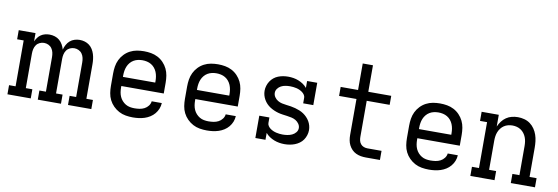

<svg xmlns="http://www.w3.org/2000/svg" viewBox="-55 -1130 4459 1533"><g transform="rotate(10 2175.0 -363.5)"><path d="M35 0V-74H88V-446H35V-520H171V-453Q178 -469 189 -484Q200 -499 215 -509Q230 -519 248 -523.5Q266 -528 284 -528Q306 -528 327 -521.5Q348 -515 364.5 -501Q381 -487 391.5 -468Q402 -449 408 -428Q413 -448 423.5 -467.5Q434 -487 450 -501Q466 -515 487 -521.5Q508 -528 529 -528Q550 -528 570 -522Q590 -516 606.5 -503.5Q623 -491 634 -473Q645 -455 651 -435.5Q657 -416 659.5 -395.5Q662 -375 662 -354V-74H715V0H526V-74H579V-354Q579 -373 575 -391Q571 -409 560.5 -424Q550 -439 533 -447Q516 -455 498 -455Q479 -455 462 -447Q445 -439 434.5 -424Q424 -409 420 -391Q416 -373 416 -354V-74H469V0H281V-74H334V-354Q334 -373 330 -391Q326 -409 315.5 -424Q305 -439 288 -447Q271 -455 252 -455Q234 -455 217 -447Q200 -439 189.5 -424Q179 -409 175 -391Q171 -373 171 -354V-74H224V0Z M1052 8Q1023 8 994 3Q965 -2 939.5 -15.5Q914 -29 893 -50Q872 -71 859 -97Q846 -123 841.5 -152Q837 -181 837 -210V-310Q837 -339 841.5 -367.5Q846 -396 858.5 -422Q871 -448 891.5 -469.5Q912 -491 938 -504.5Q964 -518 992.5 -523Q1021 -528 1050 -528Q1079 -528 1107.5 -523Q1136 -518 1162 -504.5Q1188 -491 1208.5 -469.5Q1229 -448 1241.5 -422Q1254 -396 1258.5 -367.5Q1263 -339 1263 -310V-223H919V-210Q919 -191 922 -172.5Q925 -154 932.5 -137Q940 -120 952.5 -106Q965 -92 981 -82.5Q997 -73 1015.5 -69.5Q1034 -66 1052 -66Q1073 -66 1093.5 -69Q1114 -72 1132.5 -81.5Q1151 -91 1164 -108Q1177 -125 1179 -145H1261Q1260 -121 1251 -98.5Q1242 -76 1226.5 -57.5Q1211 -39 1190.5 -26Q1170 -13 1147 -5.5Q1124 2 1100 5Q1076 8 1052 8ZM919 -297H1181V-310Q1181 -328 1178 -346.5Q1175 -365 1168 -382Q1161 -399 1149 -413.5Q1137 -428 1121 -437.5Q1105 -447 1086.5 -451Q1068 -455 1050 -455Q1032 -455 1013.5 -451Q995 -447 979 -437.5Q963 -428 951 -413.5Q939 -399 932 -382Q925 -365 922 -346.5Q919 -328 919 -310Z M1652 8Q1623 8 1594 3Q1565 -2 1539.5 -15.5Q1514 -29 1493 -50Q1472 -71 1459 -97Q1446 -123 1441.5 -152Q1437 -181 1437 -210V-310Q1437 -339 1441.5 -367.5Q1446 -396 1458.5 -422Q1471 -448 1491.5 -469.5Q1512 -491 1538 -504.5Q1564 -518 1592.5 -523Q1621 -528 1650 -528Q1679 -528 1707.5 -523Q1736 -518 1762 -504.5Q1788 -491 1808.5 -469.5Q1829 -448 1841.5 -422Q1854 -396 1858.5 -367.5Q1863 -339 1863 -310V-223H1519V-210Q1519 -191 1522 -172.5Q1525 -154 1532.5 -137Q1540 -120 1552.5 -106Q1565 -92 1581 -82.5Q1597 -73 1615.5 -69.5Q1634 -66 1652 -66Q1673 -66 1693.5 -69Q1714 -72 1732.5 -81.5Q1751 -91 1764 -108Q1777 -125 1779 -145H1861Q1860 -121 1851 -98.5Q1842 -76 1826.5 -57.5Q1811 -39 1790.5 -26Q1770 -13 1747 -5.5Q1724 2 1700 5Q1676 8 1652 8ZM1519 -297H1781V-310Q1781 -328 1778 -346.5Q1775 -365 1768 -382Q1761 -399 1749 -413.5Q1737 -428 1721 -437.5Q1705 -447 1686.5 -451Q1668 -455 1650 -455Q1632 -455 1613.5 -451Q1595 -447 1579 -437.5Q1563 -428 1551 -413.5Q1539 -399 1532 -382Q1525 -365 1522 -346.5Q1519 -328 1519 -310Z M2282 8Q2261 8 2239.5 4.5Q2218 1 2197.5 -7Q2177 -15 2159 -27Q2141 -39 2127 -56V0H2045V-181H2127V-136Q2127 -123 2135 -111.5Q2143 -100 2153.5 -92.5Q2164 -85 2176.5 -79.5Q2189 -74 2202 -71Q2215 -68 2228 -66.5Q2241 -65 2254 -65Q2273 -65 2292.5 -68Q2312 -71 2329.5 -79Q2347 -87 2360 -102.5Q2373 -118 2373 -138Q2373 -156 2362 -172Q2351 -188 2335 -197.5Q2319 -207 2300.5 -211Q2282 -215 2263.5 -217.5Q2245 -220 2226.5 -222.5Q2208 -225 2190 -230Q2172 -235 2155 -242.5Q2138 -250 2122.5 -260Q2107 -270 2094 -283.5Q2081 -297 2071.5 -313.5Q2062 -330 2057 -348Q2052 -366 2052 -385Q2052 -405 2058 -425Q2064 -445 2075.5 -462.5Q2087 -480 2103 -493Q2119 -506 2138 -513.5Q2157 -521 2177.5 -524.5Q2198 -528 2219 -528Q2240 -528 2261.5 -524.5Q2283 -521 2303 -513Q2323 -505 2341 -493Q2359 -481 2373 -464V-520H2455V-339H2373V-384Q2373 -397 2365 -408.5Q2357 -420 2346.5 -427.5Q2336 -435 2324 -440.5Q2312 -446 2299 -449Q2286 -452 2273 -453.5Q2260 -455 2247 -455Q2228 -455 2209.5 -452Q2191 -449 2174.5 -440.5Q2158 -432 2146.5 -416.5Q2135 -401 2135 -383Q2135 -364 2146 -348Q2157 -332 2173 -322.5Q2189 -313 2207 -309Q2225 -305 2243.5 -303Q2262 -301 2280.5 -298Q2299 -295 2317 -290Q2335 -285 2352.5 -278Q2370 -271 2385.5 -260.5Q2401 -250 2414 -236.5Q2427 -223 2436.5 -207Q2446 -191 2451 -172.5Q2456 -154 2456 -136Q2456 -115 2449.5 -94.5Q2443 -74 2431 -56.5Q2419 -39 2401.5 -26.5Q2384 -14 2364.5 -6.5Q2345 1 2324 4.5Q2303 8 2282 8Z M2941 0Q2920 0 2899.5 -3.5Q2879 -7 2860 -16Q2841 -25 2826.5 -40Q2812 -55 2802.5 -74Q2793 -93 2789.5 -113.5Q2786 -134 2786 -155V-447H2645V-520H2786V-735H2869V-520H3055V-447H2869V-155Q2869 -139 2872.5 -124Q2876 -109 2886 -97Q2896 -85 2910.5 -79.5Q2925 -74 2941 -74H3055V0Z M3452 8Q3423 8 3394 3Q3365 -2 3339.5 -15.5Q3314 -29 3293 -50Q3272 -71 3259 -97Q3246 -123 3241.5 -152Q3237 -181 3237 -210V-310Q3237 -339 3241.5 -367.5Q3246 -396 3258.5 -422Q3271 -448 3291.5 -469.5Q3312 -491 3338 -504.5Q3364 -518 3392.5 -523Q3421 -528 3450 -528Q3479 -528 3507.5 -523Q3536 -518 3562 -504.5Q3588 -491 3608.5 -469.5Q3629 -448 3641.5 -422Q3654 -396 3658.5 -367.5Q3663 -339 3663 -310V-223H3319V-210Q3319 -191 3322 -172.5Q3325 -154 3332.5 -137Q3340 -120 3352.5 -106Q3365 -92 3381 -82.5Q3397 -73 3415.5 -69.5Q3434 -66 3452 -66Q3473 -66 3493.5 -69Q3514 -72 3532.5 -81.5Q3551 -91 3564 -108Q3577 -125 3579 -145H3661Q3660 -121 3651 -98.5Q3642 -76 3626.5 -57.5Q3611 -39 3590.5 -26Q3570 -13 3547 -5.5Q3524 2 3500 5Q3476 8 3452 8ZM3319 -297H3581V-310Q3581 -328 3578 -346.5Q3575 -365 3568 -382Q3561 -399 3549 -413.5Q3537 -428 3521 -437.5Q3505 -447 3486.5 -451Q3468 -455 3450 -455Q3432 -455 3413.5 -451Q3395 -447 3379 -437.5Q3363 -428 3351 -413.5Q3339 -399 3332 -382Q3325 -365 3322 -346.5Q3319 -328 3319 -310Z M3788 0V-74H3845V-446H3788V-520H3927V-425Q3937 -448 3952 -468Q3967 -488 3987.5 -502Q4008 -516 4032.5 -522Q4057 -528 4082 -528Q4108 -528 4134 -521Q4160 -514 4181 -498.5Q4202 -483 4217 -461Q4232 -439 4240.5 -414Q4249 -389 4252 -362.5Q4255 -336 4255 -310V-74H4312V0H4116V-74H4173V-310Q4173 -328 4170.5 -346Q4168 -364 4161.5 -380.5Q4155 -397 4144 -411.5Q4133 -426 4118 -436Q4103 -446 4085.5 -450.5Q4068 -455 4050 -455Q4032 -455 4014.5 -450.5Q3997 -446 3982 -436Q3967 -426 3956 -411.5Q3945 -397 3938.5 -380.5Q3932 -364 3929.5 -346Q3927 -328 3927 -310V-74H3984V0Z"/></g></svg>

Font: Iosevka Plex Etoile
Style: Regular
Weight: 400
Designer: Belleve Invis
Foundry: Belleve Invis
Version: Version 25.1.1; ttfautohint (v1.8.4)